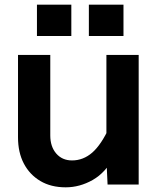

<svg xmlns="http://www.w3.org/2000/svg" viewBox="-20 -789 690 821"><path d="M195 -554V-210Q195 -162 220.5 -132.5Q246 -103 288 -103Q336 -103 374.5 -136.5Q413 -170 448 -246L468 -120Q432 -51 376.5 -19.5Q321 12 261 12Q198 12 152.5 -15Q107 -42 82 -89.5Q57 -137 57 -202V-554ZM573 -554V0H440L435 -107V-554ZM360 -635V-769H508V-635ZM138 -635V-769H285V-635Z"/></svg>

Font: Azeret Mono Thin SemiBold
Style: Regular
Weight: 600
Version: Version 1.002